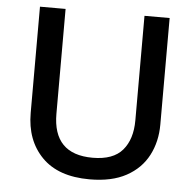

<svg xmlns="http://www.w3.org/2000/svg" viewBox="-52 -766 843 829"><g transform="rotate(5 369.5 -352.0)"><path d="M650 -252Q650 -178 619 -118.5Q588 -59 525 -24.5Q462 10 366 10Q230 10 159 -62.5Q88 -135 88 -254V-714H199V-260Q199 -84 371 -84Q460 -84 500.5 -131.5Q541 -179 541 -261V-714H650Z"/></g></svg>

Font: Noto Kufi Arabic Medium
Style: Regular
Weight: 500
Designer: Monotype Design Team, David Williams, Khaled Hosny
Foundry: Google LLC
Version: Version 2.109; ttfautohint (v1.8.4.7-5d5b)